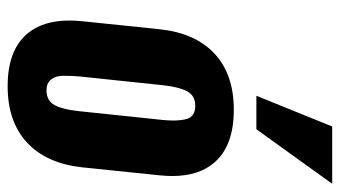

<svg xmlns="http://www.w3.org/2000/svg" viewBox="-215 -672 897 507"><g transform="rotate(90 233.5 -418.5)"><path d="M232.9 -647 314 -847.2H465.3L321.3 -647ZM218.3 -92.8Q246.1 -92.8 257.6 -114.3Q269 -135.7 273.4 -177.2L296.9 -400.9Q298.3 -417 298.3 -429.7Q297.9 -450.2 293.9 -463.9Q287.1 -485.4 259.8 -485.6Q232.4 -485.8 220.9 -463.9Q209.5 -441.9 205.1 -400.9L181.6 -177.2Q180.2 -158.2 180.2 -142.1Q180.2 -138.7 180.2 -134.8Q180.7 -116.2 190.2 -104.5Q199.7 -92.8 218.3 -92.8ZM69.8 -41Q34.2 -82.5 34.2 -152.8Q34.2 -169.4 36.1 -187.5L57.1 -390.6Q66.9 -485.4 121.6 -536.4Q176.3 -587.4 270 -587.4Q364.3 -587.4 408.7 -536.6Q444.8 -495.6 444.8 -424.8Q444.8 -408.7 442.9 -390.6L421.9 -187.5Q411.6 -92.3 356.4 -41.3Q301.3 9.8 207.5 9.8Q113.8 9.8 69.8 -41Z"/></g></svg>

Font: Oswald
Style: Demi-Bold
Weight: 600
Designer: Vernon Adams
Foundry: Vernon Adams
Version: 3.0; ttfautohint (v0.94.23-7a4d-dirty) -l 8 -r 50 -G 200 -x 